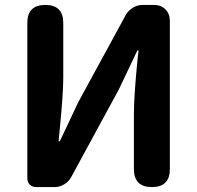

<svg xmlns="http://www.w3.org/2000/svg" viewBox="-20 -760 801 780"><path d="M127 0Q111 0 101 -10Q91 -20 91 -36V-667Q91 -740 164 -740Q237 -740 237 -667V-445Q237 -379 223 -238Q220 -203 218 -186H223L298 -345L492 -701Q502 -718 520.5 -729Q539 -740 559 -740H605Q634 -740 652 -722Q670 -704 670 -675V-73Q670 0 597 0Q524 0 524 -73V-297Q524 -370 539 -521Q542 -544 543 -555H538L463 -397L269 -40Q259 -22 240.5 -11Q222 0 202 0H169Z"/></svg>

Font: GenSenRounded TW B
Style: Regular
Weight: 700
Version: Version 1.501;PS 1;hotconv 16.6.51;makeotf.lib2.5.65220